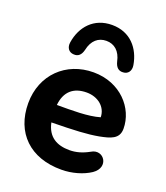

<svg xmlns="http://www.w3.org/2000/svg" viewBox="-140 -849 826 955"><g transform="rotate(20 273.5 -371.5)"><path d="M297 10C353 10 410 -7 449 -33C519 -81 462 -160 404 -124C368 -104 335 -95 301 -95C234 -95 185 -122 170 -194C293 -196 358 -199 418 -210C473 -221 518 -232 518 -287C518 -395 426 -500 283 -500C138 -500 29 -396 29 -245C29 -89 131 11 297 10ZM158 -550C182 -548 197 -562 204 -590C215 -643 247 -669 289 -669C331 -669 363 -643 374 -590C381 -562 396 -548 420 -550C445 -551 461 -571 456 -601C442 -685 386 -753 289 -753C192 -753 135 -685 122 -601C117 -571 133 -551 158 -550ZM166 -285C173 -357 215 -394 285 -394C344 -394 391 -357 392 -302C332 -284 245 -285 166 -285Z"/></g></svg>

Font: SN Pro
Style: Bold
Weight: 700
Designer: Tobias Whetton
Foundry: Supernotes
Version: Version 1.003;Glyphs 3.3 (3324)